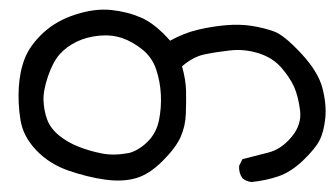

<svg xmlns="http://www.w3.org/2000/svg" viewBox="-20 -269 688 394"><path d="M496.1 104.5Q485.4 103.5 477.5 96.7Q469.7 85.9 470.7 71.3L477.5 57.6Q504.9 50.8 531.2 43.9Q557.6 37.1 578.6 11.7Q599.6 -13.7 595.7 -43Q591.8 -72.3 583.5 -90.8Q575.2 -109.4 557.6 -129.9Q540 -150.4 510.7 -159.7Q481.4 -168.9 451.7 -165.5Q421.9 -162.1 398.9 -157.2Q376 -152.3 353.5 -132.8Q361.3 -105.5 361.8 -82.5Q362.3 -59.6 361.3 -34.7Q360.4 -9.8 350.6 12.2Q340.8 34.2 313.5 61.5Q286.1 88.9 258.8 96.7Q231.4 104.5 195.8 99.6Q160.2 94.7 120.6 81.1Q81.1 67.4 54.2 39.1Q27.3 10.7 22 -22.9Q16.6 -56.6 18.6 -89.8Q20.5 -123 31.2 -149.9Q42 -176.8 68.8 -201.7Q95.7 -226.6 135.3 -239.3Q174.8 -252 208 -248.5Q241.2 -245.1 269.5 -232.9Q297.9 -220.7 329.1 -185.5Q357.4 -201.2 386.2 -208Q415 -214.8 443.8 -217.3Q472.7 -219.7 497.1 -215.8Q521.5 -211.9 542 -204.6Q562.5 -197.3 597.7 -159.7Q632.8 -122.1 641.6 -88.4Q650.4 -54.7 647.5 -26.4Q644.5 2 635.7 19Q627 36.1 602.1 60.1Q577.1 84 551.3 92.8Q525.4 101.6 496.1 104.5ZM245.1 44.9Q265.6 39.1 283.2 21.5Q300.8 3.9 306.2 -22Q311.5 -47.9 310.1 -75.2Q308.6 -102.5 300.3 -127Q292 -151.4 272 -167.5Q252 -183.6 230.5 -190.9Q209 -198.2 183.6 -195.8Q158.2 -193.4 137.7 -183.6Q117.2 -173.8 103 -158.2Q88.9 -142.6 78.6 -112.8Q68.4 -83 69.3 -62Q70.3 -41 77.1 -22.9Q84 -4.9 101.6 9.3Q119.1 23.4 141.6 32.2Q164.1 41 189 45.9Q213.9 50.8 245.1 44.9Z"/></svg>

Font: JasonHandwriting2
Style: Regular
Weight: 400
Version: Version 1.05.10